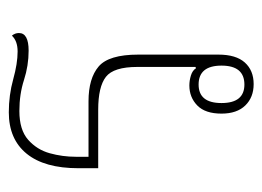

<svg xmlns="http://www.w3.org/2000/svg" viewBox="-100 -492 596 436"><g transform="rotate(-90 198.0 -274.0)"><path d="M225 4Q195 4 176.5 -15Q158 -34 158 -69Q158 -106 176.5 -124Q195 -142 222 -142Q233 -142 244.5 -138.5Q256 -135 261 -127L264 -128V-260Q264 -314 241.5 -331.5Q219 -349 167 -349H34V-394Q34 -471 67 -511.5Q100 -552 161 -552Q200 -552 236 -542Q272 -532 299 -532Q323 -532 335 -545Q341 -538 341 -529Q341 -507 301 -507Q267 -507 234.5 -517.5Q202 -528 164 -528Q121 -528 98.5 -508Q76 -488 68 -459Q60 -430 60 -400V-371H186Q238 -371 265 -348Q292 -325 292 -258V-76Q292 -36 274 -16Q256 4 225 4ZM224 -17Q267 -17 267 -69Q267 -121 224 -121Q182 -121 182 -69Q182 -17 224 -17Z"/></g></svg>

Font: Noto Serif Thai Condensed Thin
Style: Regular
Weight: 100
Width: 3
Designer: Monotype Design Team
Foundry: Monotype Imaging Inc.
Version: Version 2.001; ttfautohint (v1.8.4.7-5d5b)